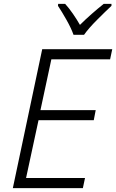

<svg xmlns="http://www.w3.org/2000/svg" viewBox="-20 -967 597 987"><path d="M46 0 197 -714H557L546 -662H244L188 -401H472L462 -349H178L114 -52H417L406 0ZM358 -788H412Q435 -821 479.5 -865.5Q524 -910 553 -937V-947H513Q484 -924 451.5 -895.5Q419 -867 391 -839Q375 -867 355 -896Q335 -925 315 -947H279L278 -937Q298 -907 322 -864.5Q346 -822 358 -788Z"/></svg>

Font: Noto Sans UI Light
Style: Italic
Weight: 300
Italic angle: -12°
Designer: Monotype Design Team
Foundry: Monotype Imaging Inc.
Version: Version 1.901